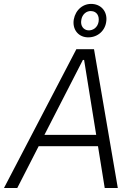

<svg xmlns="http://www.w3.org/2000/svg" viewBox="-57 -948 667 968"><path d="M-37 0H30L138 -211H437L471 0H537L417 -700H328ZM380 -760C428 -756 470 -787 478 -835C487 -884 458 -924 410 -928C363 -932 324 -899 315 -850C307 -802 335 -764 380 -760ZM387 -795C365 -797 347 -817 353 -848C357 -875 379 -895 405 -892C430 -890 445 -869 440 -838C435 -809 411 -793 387 -795ZM167 -268 361 -646H367L428 -268Z"/></svg>

Font: Fixel Text 20240404 Light
Style: Italic
Weight: 300
Width: 4
Italic angle: -10°
Designer: AlfaBravo + MacPaw
Foundry: Kyrylo Tkachov, Marchela Mozhyna, Serhii Makarenko, Maria Weinstein, Zakhar Kryvoshyya
Version: Version 1.211;Glyphs 3.2 (3225)